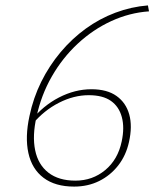

<svg xmlns="http://www.w3.org/2000/svg" viewBox="-20 -684 571 710"><path d="M318 -354Q376 -354 411 -329Q446 -304 458 -260.5Q470 -217 457 -159Q446 -109 417 -72Q388 -35 346.5 -14.5Q305 6 254 6Q184 6 141 -26.5Q98 -59 85 -118Q72 -177 89 -255Q103 -322 132.5 -381.5Q162 -441 204 -491Q246 -541 297 -578Q348 -615 406.5 -637Q465 -659 527 -664L531 -642Q459 -637 391.5 -606Q324 -575 267.5 -522.5Q211 -470 171.5 -401Q132 -332 115 -252Q99 -182 110 -128.5Q121 -75 159 -45.5Q197 -16 259 -16Q322 -16 369 -55Q416 -94 430 -161Q441 -212 430.5 -251Q420 -290 390 -311Q360 -332 308 -332Q253 -332 198 -304Q143 -276 101 -226L95 -238Q139 -293 198 -323.5Q257 -354 318 -354Z"/></svg>

Font: Ysabeau Office Thin
Style: Italic
Weight: 250
Italic angle: -12°
Designer: Christian Thalmann (Catharsis Fonts)
Version: Version 2.001;gftools[0.9.30]; featfreeze: tnum,lnum,ss02